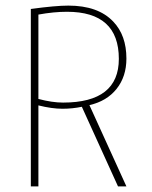

<svg xmlns="http://www.w3.org/2000/svg" viewBox="-20 -665 543 685"><path d="M299 -290 431 0H401L272 -284Q238 -277 203 -277Q165 -277 117 -289V0H90V-633Q178 -645 224 -645Q330 -645 384 -588Q431 -539 431 -456Q431 -392 396 -348Q361 -304 299 -290ZM117 -613V-312Q166 -299 205 -299Q404 -299 404 -455Q404 -623 219 -623Q172 -623 117 -613Z"/></svg>

Font: Tajawal ExtraLight
Style: Regular
Weight: 275
Designer: Boutros Fonts
Foundry: Created by Boutros International 2017
Version: Version 1.700